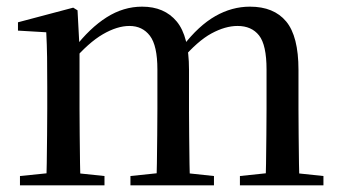

<svg xmlns="http://www.w3.org/2000/svg" viewBox="-20 -557 1024 577"><path d="M40 0V-28L148 -39H189L294 -28V0ZM119 0Q120 -25 120.5 -66Q121 -107 121.5 -152Q122 -197 122 -230V-296Q122 -347 121.5 -385Q121 -423 119 -460L34 -465V-490L200 -534L213 -526L219 -413V-410V-230Q219 -197 219.5 -152Q220 -107 220.5 -66Q221 -25 222 0ZM372 0V-28L477 -39H520L623 -28V0ZM450 0Q451 -25 451.5 -65.5Q452 -106 452.5 -151Q453 -196 453 -230V-348Q453 -420 430.5 -449.5Q408 -479 369 -479Q332 -479 289 -454Q246 -429 198 -373L190 -412H203Q250 -473 300.5 -505Q351 -537 407 -537Q474 -537 511 -492.5Q548 -448 548 -348V-230Q548 -196 548.5 -151Q549 -106 549.5 -65.5Q550 -25 551 0ZM701 0V-28L805 -39H848L952 -28V0ZM778 0Q779 -25 779.5 -65.5Q780 -106 780.5 -151Q781 -196 781 -230V-348Q781 -422 758.5 -450.5Q736 -479 694 -479Q657 -479 615.5 -456.5Q574 -434 526 -378L516 -419H530Q577 -480 627 -508.5Q677 -537 731 -537Q803 -537 840 -492.5Q877 -448 877 -347V-230Q877 -196 877.5 -151Q878 -106 878.5 -65.5Q879 -25 880 0Z"/></svg>

Font: Noto Serif SC ExtraLight Medium
Style: Regular
Weight: 500
Version: Version 2.002-H1;hotconv 1.1.0;makeotfexe 2.6.0